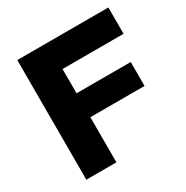

<svg xmlns="http://www.w3.org/2000/svg" viewBox="-161 -836 945 973"><g transform="rotate(-30 312.0 -350.0)"><path d="M69 0V-700H602V-546H245V-404H562V-264H245V0Z"/></g></svg>

Font: REM Medium
Style: Bold
Weight: 700
Version: Version 1.005;gftools[0.9.28]